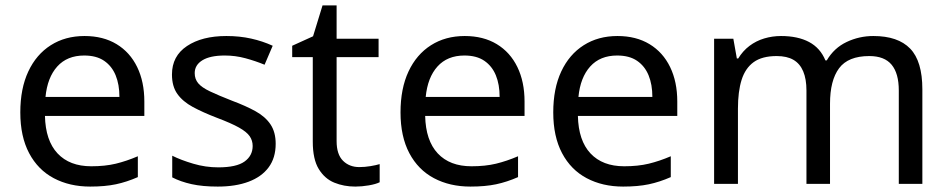

<svg xmlns="http://www.w3.org/2000/svg" viewBox="-20 -679 3507 709"><path d="M292 -546Q361 -546 410.5 -516Q460 -486 486.5 -431.5Q513 -377 513 -304V-251H146Q148 -160 192.5 -112.5Q237 -65 317 -65Q368 -65 407.5 -74.5Q447 -84 489 -102V-25Q448 -7 408 1.5Q368 10 313 10Q237 10 178.5 -21Q120 -52 87.5 -113.5Q55 -175 55 -264Q55 -352 84.5 -415Q114 -478 167.5 -512Q221 -546 292 -546ZM291 -474Q228 -474 191.5 -433.5Q155 -393 148 -321H421Q421 -367 407 -401Q393 -435 364.5 -454.5Q336 -474 291 -474Z M998 -148Q998 -96 972 -61Q946 -26 898 -8Q850 10 784 10Q728 10 687.5 1Q647 -8 616 -24V-104Q648 -88 693.5 -74.5Q739 -61 786 -61Q853 -61 883 -82.5Q913 -104 913 -140Q913 -160 902 -176Q891 -192 862.5 -208Q834 -224 781 -244Q729 -264 692 -284Q655 -304 635 -332Q615 -360 615 -404Q615 -472 670.5 -509Q726 -546 816 -546Q865 -546 907.5 -536.5Q950 -527 987 -510L957 -440Q923 -454 886 -464Q849 -474 810 -474Q756 -474 727.5 -456.5Q699 -439 699 -409Q699 -387 712 -371.5Q725 -356 755.5 -341.5Q786 -327 837 -307Q888 -288 924 -268Q960 -248 979 -219.5Q998 -191 998 -148Z M1307 -62Q1327 -62 1348 -65.5Q1369 -69 1382 -73V-6Q1368 1 1342 5.5Q1316 10 1292 10Q1250 10 1214.5 -4.5Q1179 -19 1157 -55Q1135 -91 1135 -156V-468H1059V-510L1136 -545L1171 -659H1223V-536H1378V-468H1223V-158Q1223 -109 1246.5 -85.5Q1270 -62 1307 -62Z M1696 -546Q1765 -546 1814.5 -516Q1864 -486 1890.5 -431.5Q1917 -377 1917 -304V-251H1550Q1552 -160 1596.5 -112.5Q1641 -65 1721 -65Q1772 -65 1811.5 -74.5Q1851 -84 1893 -102V-25Q1852 -7 1812 1.5Q1772 10 1717 10Q1641 10 1582.5 -21Q1524 -52 1491.5 -113.5Q1459 -175 1459 -264Q1459 -352 1488.5 -415Q1518 -478 1571.5 -512Q1625 -546 1696 -546ZM1695 -474Q1632 -474 1595.5 -433.5Q1559 -393 1552 -321H1825Q1825 -367 1811 -401Q1797 -435 1768.5 -454.5Q1740 -474 1695 -474Z M2260 -546Q2329 -546 2378.5 -516Q2428 -486 2454.5 -431.5Q2481 -377 2481 -304V-251H2114Q2116 -160 2160.5 -112.5Q2205 -65 2285 -65Q2336 -65 2375.5 -74.5Q2415 -84 2457 -102V-25Q2416 -7 2376 1.5Q2336 10 2281 10Q2205 10 2146.5 -21Q2088 -52 2055.5 -113.5Q2023 -175 2023 -264Q2023 -352 2052.5 -415Q2082 -478 2135.5 -512Q2189 -546 2260 -546ZM2259 -474Q2196 -474 2159.5 -433.5Q2123 -393 2116 -321H2389Q2389 -367 2375 -401Q2361 -435 2332.5 -454.5Q2304 -474 2259 -474Z M3205 -546Q3296 -546 3341 -499.5Q3386 -453 3386 -349V0H3299V-345Q3299 -408 3272.5 -440Q3246 -472 3190 -472Q3112 -472 3078.5 -427Q3045 -382 3045 -296V0H2958V-345Q2958 -387 2946 -415.5Q2934 -444 2910 -458Q2886 -472 2848 -472Q2794 -472 2763 -449.5Q2732 -427 2718.5 -384Q2705 -341 2705 -278V0H2617V-536H2688L2701 -463H2706Q2723 -491 2747.5 -509.5Q2772 -528 2802 -537Q2832 -546 2864 -546Q2926 -546 2967.5 -524Q3009 -502 3028 -456H3033Q3060 -502 3106.5 -524Q3153 -546 3205 -546Z"/></svg>

Font: usinhala15
Style: Book
Weight: 400
Designer: Jelle Bosma - Monotype Design Team
Foundry: Monotype Imaging Inc.
Version: Version 2.003